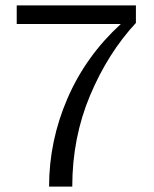

<svg xmlns="http://www.w3.org/2000/svg" viewBox="-20 -683 570 712"><path d="M42 -594V-663H484V-598Q380 -486 314 -329Q248 -172 248 9H162Q162 -160 230 -317.5Q298 -475 428 -594Z"/></svg>

Font: Coval
Style: Light
Weight: 300
Foundry: Context Ltd
Version: Version 001.000